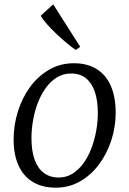

<svg xmlns="http://www.w3.org/2000/svg" viewBox="-20 -858 598 888"><path d="M321.5 -565.5Q384 -565.5 427.2 -538.5Q470.5 -511.5 492.8 -460.2Q515 -409 515 -336.5Q515 -271.5 495 -209.5Q475 -147.5 438.2 -98Q401.5 -48.5 350.5 -19.2Q299.5 10 238 10Q176 10 132.2 -16.2Q88.5 -42.5 65.8 -92.5Q43 -142.5 43 -213Q43 -279.5 62.8 -342.5Q82.5 -405.5 119.2 -455.8Q156 -506 207.5 -535.8Q259 -565.5 321.5 -565.5ZM308.5 -518Q272 -518 242.8 -499.8Q213.5 -481.5 191.5 -451Q169.5 -420.5 154.8 -381.8Q140 -343 132.8 -301Q125.5 -259 125.5 -219Q125.5 -160.5 140 -120Q154.5 -79.5 182.8 -58.2Q211 -37 252 -37Q287.5 -37 316.2 -55.2Q345 -73.5 366.8 -104Q388.5 -134.5 403 -173Q417.5 -211.5 425 -253.2Q432.5 -295 432.5 -334.5Q432.5 -392 418.8 -432.8Q405 -473.5 378 -495.8Q351 -518 308.5 -518ZM330 -627Q314 -638 290.2 -657.5Q266.5 -677 242 -700.2Q217.5 -723.5 197.5 -746Q177.5 -768.5 168.5 -785.5L226 -838L351 -641.5Z"/></svg>

Font: Merriweather 24pt Light
Style: Italic
Weight: 300
Italic angle: -7.8°
Version: Version 2.101